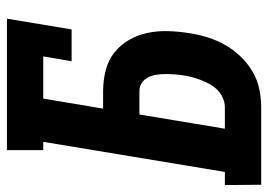

<svg xmlns="http://www.w3.org/2000/svg" viewBox="-145 -645 775 555"><g transform="rotate(-90 242.5 -367.5)"><path d="M-14 0 -15 -105H23L110 -630H86V-735H466L435 -548H343L357 -630H235L206 -457H256Q287 -457 316.5 -449.5Q346 -442 368 -424.5Q390 -407 404.5 -382Q419 -357 425 -328Q431 -299 430 -268.5Q429 -238 424 -207Q420 -181 412 -155Q404 -129 390.5 -105Q377 -81 357 -60Q337 -39 313 -25Q289 -11 262.5 -5.5Q236 0 210 0ZM148 -105H210Q223 -105 236 -110.5Q249 -116 259 -125.5Q269 -135 276 -147.5Q283 -160 288 -172.5Q293 -185 296.5 -198Q300 -211 302 -224Q304 -237 305 -250.5Q306 -264 306 -277Q306 -290 304 -302.5Q302 -315 296.5 -326.5Q291 -338 280.5 -345Q270 -352 257 -352H189Z"/></g></svg>

Font: Iosevka Curly Slab Extrabold
Style: Italic
Weight: 800
Italic angle: -9°
Monospace: yes
Designer: Belleve Invis
Foundry: Belleve Invis
Version: Version 22.1.2; ttfautohint (v1.8.4)